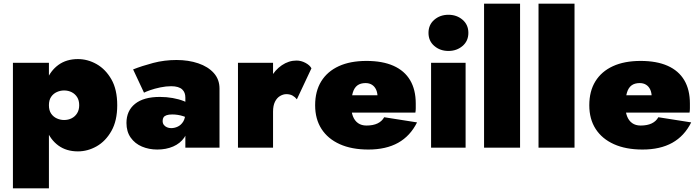

<svg xmlns="http://www.w3.org/2000/svg" viewBox="-20 -800 3791 1040"><path d="M245 220V-460H50V220ZM615 -230Q615 -315 583.5 -370Q552 -425 503.5 -452.5Q455 -480 402 -480Q340 -480 296.5 -448.5Q253 -417 231 -361Q209 -305 209 -230Q209 -156 231 -99.5Q253 -43 296.5 -11.5Q340 20 402 20Q455 20 503.5 -7.5Q552 -35 583.5 -90.5Q615 -146 615 -230ZM409 -230Q409 -205 398 -187Q387 -169 368.5 -159.5Q350 -150 327 -150Q307 -150 288 -158.5Q269 -167 257 -184.5Q245 -202 245 -230Q245 -258 257 -275.5Q269 -293 288 -301.5Q307 -310 327 -310Q350 -310 368.5 -300.5Q387 -291 398 -273.5Q409 -256 409 -230Z M861 -145Q861 -157 866 -164.5Q871 -172 882.5 -176Q894 -180 913 -180Q943 -180 971.5 -171Q1000 -162 1017 -147V-226Q1002 -242 975.5 -252.5Q949 -263 915.5 -269Q882 -275 846 -275Q758 -275 711.5 -237.5Q665 -200 665 -134Q665 -87 688 -54.5Q711 -22 749 -6Q787 10 832 10Q880 10 918 -6.5Q956 -23 978 -54.5Q1000 -86 1000 -130L984 -190Q984 -160 972.5 -141.5Q961 -123 943.5 -114.5Q926 -106 907 -106Q895 -106 884.5 -110.5Q874 -115 867.5 -123.5Q861 -132 861 -145ZM760 -298Q769 -303 793 -311.5Q817 -320 848 -326.5Q879 -333 907 -333Q928 -333 943 -328.5Q958 -324 967 -315.5Q976 -307 980 -296Q984 -285 984 -272V0H1169V-320Q1169 -370 1138 -404.5Q1107 -439 1054 -457Q1001 -475 936 -475Q870 -475 809.5 -459Q749 -443 701 -424Z M1459 -460H1269V0H1459ZM1588 -262 1667 -430Q1658 -447 1634.5 -459.5Q1611 -472 1586 -472Q1544 -472 1506.5 -446.5Q1469 -421 1446 -378Q1423 -335 1423 -280L1459 -195Q1459 -228 1469.5 -249Q1480 -270 1497 -280Q1514 -290 1531 -290Q1551 -290 1565 -282Q1579 -274 1588 -262Z M1975 10Q2071 10 2136.5 -26.5Q2202 -63 2239 -137L2061 -165Q2049 -143 2025 -131.5Q2001 -120 1965 -120Q1938 -120 1919.5 -133Q1901 -146 1891.5 -170.5Q1882 -195 1883 -230Q1883 -272 1891 -298.5Q1899 -325 1916 -337.5Q1933 -350 1960 -350Q1980 -350 1994.5 -341Q2009 -332 2017 -315Q2025 -298 2025 -274Q2025 -267 2021 -257Q2017 -247 2011 -238L2049 -284H1793V-190H2230Q2232 -201 2232 -213.5Q2232 -226 2232 -239Q2232 -314 2201.5 -365.5Q2171 -417 2111.5 -443.5Q2052 -470 1965 -470Q1877 -470 1815 -441.5Q1753 -413 1720 -359.5Q1687 -306 1687 -230Q1687 -155 1721.5 -101.5Q1756 -48 1820.5 -19Q1885 10 1975 10Z M2301 -622Q2301 -578 2332.5 -551Q2364 -524 2409 -524Q2454 -524 2485.5 -551Q2517 -578 2517 -622Q2517 -666 2485.5 -693Q2454 -720 2409 -720Q2364 -720 2332.5 -693Q2301 -666 2301 -622ZM2315 -460V0H2502V-460Z M2602 -780V0H2797V-780Z M2897 -780V0H3092V-780Z M3460 10Q3556 10 3621.5 -26.5Q3687 -63 3724 -137L3546 -165Q3534 -143 3510 -131.5Q3486 -120 3450 -120Q3423 -120 3404.5 -133Q3386 -146 3376.5 -170.5Q3367 -195 3368 -230Q3368 -272 3376 -298.5Q3384 -325 3401 -337.5Q3418 -350 3445 -350Q3465 -350 3479.5 -341Q3494 -332 3502 -315Q3510 -298 3510 -274Q3510 -267 3506 -257Q3502 -247 3496 -238L3534 -284H3278V-190H3715Q3717 -201 3717 -213.5Q3717 -226 3717 -239Q3717 -314 3686.5 -365.5Q3656 -417 3596.5 -443.5Q3537 -470 3450 -470Q3362 -470 3300 -441.5Q3238 -413 3205 -359.5Q3172 -306 3172 -230Q3172 -155 3206.5 -101.5Q3241 -48 3305.5 -19Q3370 10 3460 10Z"/></svg>

Font: Jost Black
Style: Regular
Weight: 900
Version: Version 3.710